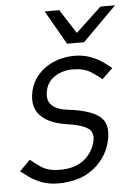

<svg xmlns="http://www.w3.org/2000/svg" viewBox="-52 -740 555 788"><g transform="rotate(-5 226.0 -346.0)"><path d="M156 8 168 -47Q231 -47 268 -77Q305 -107 315 -153Q323 -189 297 -206Q271 -223 207 -232L220 -290Q314 -279 351.5 -248.5Q389 -218 375 -153Q361 -84 304.5 -38Q248 8 156 8ZM266 -508 254 -453Q215 -453 183 -433Q151 -413 143 -376Q126 -302 220 -290L207 -232Q137 -243 103.5 -279Q70 -315 83 -376Q92 -417 118.5 -446.5Q145 -476 184 -492Q223 -508 266 -508ZM4 -55 48 -99Q65 -84 93 -65.5Q121 -47 168 -47L156 8Q119 8 89.5 -3Q60 -14 39 -29Q18 -44 4 -55ZM374 -402Q358 -417 329.5 -435Q301 -453 254 -453L266 -508Q303 -508 332.5 -497Q362 -486 383.5 -471Q405 -456 418 -444ZM242 -560 392 -700H452L312 -560ZM312 -560H242L162 -700H222Z"/></g></svg>

Font: Epunda Sans Light
Style: Italic
Weight: 300
Italic angle: -12.0243°
Designer: Simon Atzbach
Foundry: typofactur
Version: Version 2.204